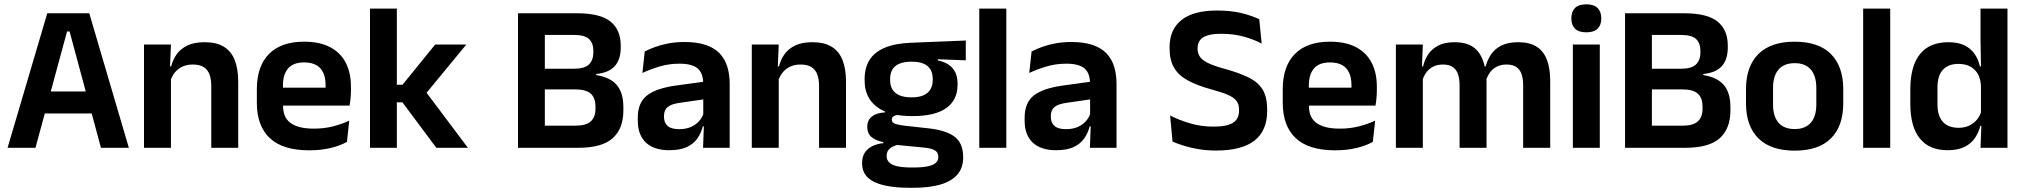

<svg xmlns="http://www.w3.org/2000/svg" viewBox="-20 -702 9611 912"><path d="M16 0 204.5 -639H404L592 0H459.5L310.5 -552.5H298.5L148.5 0ZM159 -163V-267.5H448V-163Z M983.5 0V-294.5Q983.5 -325.5 975.2 -348Q967 -370.5 948 -383Q929 -395.5 896 -395.5Q867 -395.5 845.2 -385Q823.5 -374.5 809.8 -356.8Q796 -339 789 -316.5L769 -386.5H793Q801 -419 819.8 -445Q838.5 -471 870.8 -486.2Q903 -501.5 951.5 -501.5Q1008 -501.5 1043 -480.2Q1078 -459 1094.8 -417Q1111.5 -375 1111.5 -313V0ZM664 0V-490.5H792L787 -371L792 -360.5V0Z M1449 12Q1323 12 1261.5 -46Q1200 -104 1200 -214V-278Q1200 -387 1257.5 -445.5Q1315 -504 1424.5 -504Q1498.5 -504 1548 -478Q1597.5 -452 1622.2 -404.2Q1647 -356.5 1647 -290V-272.5Q1647 -254.5 1645.2 -235.8Q1643.5 -217 1640.5 -200.5H1524.5Q1526 -228 1526.2 -252.8Q1526.5 -277.5 1526.5 -297.5Q1526.5 -332 1515.5 -356.2Q1504.5 -380.5 1482 -393Q1459.5 -405.5 1424.5 -405.5Q1373 -405.5 1348.5 -377Q1324 -348.5 1324 -296V-250.5L1324.5 -236V-197.5Q1324.5 -174.5 1331.8 -155Q1339 -135.5 1356 -121.2Q1373 -107 1401.2 -99Q1429.5 -91 1472 -91Q1518 -91 1559.8 -101.2Q1601.5 -111.5 1639 -129L1628 -28Q1594.5 -9.5 1549.2 1.2Q1504 12 1449 12ZM1268 -200.5V-285.5H1614.5V-200.5Z M2052.5 0 1891.5 -216H1848V-299.5H1892L2047 -490.5H2195L1996 -249V-275L2202.5 0ZM1737.5 0V-661H1865V0Z M2533.5 0V-105H2712.5Q2764.5 -105 2786.5 -125.8Q2808.5 -146.5 2808.5 -185V-197Q2808.5 -236.5 2786.2 -257Q2764 -277.5 2710 -277.5H2532V-375.5H2707Q2756.5 -375.5 2777.5 -396Q2798.5 -416.5 2798.5 -453.5V-460Q2798.5 -497 2778 -516.5Q2757.5 -536 2707 -536H2531V-639H2720.5Q2831.5 -639 2880 -599.5Q2928.5 -560 2928.5 -485V-476.5Q2928.5 -419.5 2900.2 -388Q2872 -356.5 2812 -350.5V-345.5Q2879.5 -334.5 2910.2 -297.5Q2941 -260.5 2941 -193.5V-177Q2941 -91 2890.2 -45.5Q2839.5 0 2727.5 0ZM2440.5 0V-639H2568V0Z M3319.5 0 3324 -120 3320.5 -131V-284.5L3320 -306.5Q3320 -354.5 3293.8 -377Q3267.5 -399.5 3208 -399.5Q3157.5 -399.5 3113.2 -386.2Q3069 -373 3031.5 -355.5L3042.5 -457.5Q3064.5 -469 3092.8 -479.2Q3121 -489.5 3156 -496Q3191 -502.5 3231.5 -502.5Q3291.5 -502.5 3333 -488.2Q3374.5 -474 3399.2 -447.5Q3424 -421 3435 -384.2Q3446 -347.5 3446 -303V0ZM3159 11.5Q3086 11.5 3047.8 -25Q3009.5 -61.5 3009.5 -129V-143Q3009.5 -214.5 3053.5 -248.8Q3097.5 -283 3193 -296L3332 -315L3339.5 -232.5L3211.5 -214Q3169.5 -208.5 3151.8 -194Q3134 -179.5 3134 -151.5V-146.5Q3134 -119 3151.2 -103.8Q3168.5 -88.5 3205.5 -88.5Q3238.5 -88.5 3262 -99Q3285.5 -109.5 3300.8 -126.8Q3316 -144 3322.5 -165.5L3340.5 -102H3318.5Q3310.5 -70.5 3292.8 -44.8Q3275 -19 3243 -3.8Q3211 11.5 3159 11.5Z M3870.5 0V-294.5Q3870.5 -325.5 3862.2 -348Q3854 -370.5 3835 -383Q3816 -395.5 3783 -395.5Q3754 -395.5 3732.2 -385Q3710.5 -374.5 3696.8 -356.8Q3683 -339 3676 -316.5L3656 -386.5H3680Q3688 -419 3706.8 -445Q3725.5 -471 3757.8 -486.2Q3790 -501.5 3838.5 -501.5Q3895 -501.5 3930 -480.2Q3965 -459 3981.8 -417Q3998.5 -375 3998.5 -313V0ZM3551 0V-490.5H3679L3674 -371L3679 -360.5V0Z M4313.5 -150.5Q4202 -150.5 4144.5 -194.8Q4087 -239 4087 -319V-326.5Q4087 -379.5 4110 -416.8Q4133 -454 4182 -475Q4231 -496 4309 -499L4567.5 -509.5V-415.5L4434.5 -420.5V-415Q4466 -408.5 4486.8 -394.2Q4507.5 -380 4518 -357.8Q4528.5 -335.5 4528.5 -304V-299.5Q4528.5 -227 4475 -188.8Q4421.5 -150.5 4313.5 -150.5ZM4307.5 93.5H4321.5Q4360.5 93.5 4386 88.2Q4411.5 83 4424.2 72.2Q4437 61.5 4437 44.5V43Q4437 22 4420.8 12.2Q4404.5 2.5 4368.5 -1L4225 -15L4254.5 -16.5Q4236 -13 4221.8 -6.2Q4207.5 0.5 4199.5 11.5Q4191.5 22.5 4191.5 38.5V39.5Q4191.5 58 4204.5 70.2Q4217.5 82.5 4243.5 88Q4269.5 93.5 4307.5 93.5ZM4300.5 190Q4229.5 190 4179 178.2Q4128.5 166.5 4101.8 141Q4075 115.5 4075 73.5V71.5Q4075 43 4087.5 23.5Q4100 4 4123 -7.5Q4146 -19 4176 -22V-27Q4138 -34.5 4118.8 -51.8Q4099.5 -69 4099.5 -99V-99.5Q4099.5 -120.5 4109 -135Q4118.5 -149.5 4137.2 -158Q4156 -166.5 4183.5 -168V-182.5L4292 -155.5L4257 -156.5Q4234 -156 4225 -150.2Q4216 -144.5 4216 -134V-133.5Q4216 -120.5 4230 -114.8Q4244 -109 4276.5 -105L4394 -92Q4476.5 -82.5 4515.8 -51.5Q4555 -20.5 4555 44V46.5Q4555 96 4527 127.8Q4499 159.5 4446.2 174.8Q4393.5 190 4318.5 190ZM4310 -239.5Q4343.5 -239.5 4365.8 -249Q4388 -258.5 4399.2 -277Q4410.5 -295.5 4410.5 -322V-327.5Q4410.5 -354 4399.5 -372.2Q4388.5 -390.5 4366.5 -399.8Q4344.5 -409 4311 -409H4309.5Q4274 -409 4251.5 -399.2Q4229 -389.5 4218.5 -371.2Q4208 -353 4208 -327.5V-322Q4208 -295.5 4219.2 -277Q4230.5 -258.5 4253.2 -249Q4276 -239.5 4310 -239.5Z M4631.5 0V-661H4760V0Z M5157 0 5161.5 -120 5158 -131V-284.5L5157.5 -306.5Q5157.5 -354.5 5131.2 -377Q5105 -399.5 5045.5 -399.5Q4995 -399.5 4950.8 -386.2Q4906.5 -373 4869 -355.5L4880 -457.5Q4902 -469 4930.2 -479.2Q4958.5 -489.5 4993.5 -496Q5028.5 -502.5 5069 -502.5Q5129 -502.5 5170.5 -488.2Q5212 -474 5236.8 -447.5Q5261.5 -421 5272.5 -384.2Q5283.5 -347.5 5283.5 -303V0ZM4996.5 11.5Q4923.5 11.5 4885.2 -25Q4847 -61.5 4847 -129V-143Q4847 -214.5 4891 -248.8Q4935 -283 5030.5 -296L5169.5 -315L5177 -232.5L5049 -214Q5007 -208.5 4989.2 -194Q4971.5 -179.5 4971.5 -151.5V-146.5Q4971.5 -119 4988.8 -103.8Q5006 -88.5 5043 -88.5Q5076 -88.5 5099.5 -99Q5123 -109.5 5138.2 -126.8Q5153.5 -144 5160 -165.5L5178 -102H5156Q5148 -70.5 5130.2 -44.8Q5112.5 -19 5080.5 -3.8Q5048.5 11.5 4996.5 11.5Z M5756.5 13Q5712 13 5673.2 6.5Q5634.5 0 5603.2 -9.8Q5572 -19.5 5549.5 -29.5L5538 -153.5Q5577 -133 5630.5 -116.8Q5684 -100.5 5744.5 -100.5Q5808.5 -100.5 5837 -119Q5865.5 -137.5 5865.5 -176V-181.5Q5865.5 -206.5 5853.2 -222.8Q5841 -239 5812.5 -251.5Q5784 -264 5735 -277Q5666 -296 5621.8 -320.2Q5577.5 -344.5 5556.5 -380.8Q5535.5 -417 5535.5 -472V-478Q5535.5 -562 5592.2 -607Q5649 -652 5760 -652Q5829 -652 5878.5 -639.5Q5928 -627 5961.5 -610.5L5973 -495Q5935.5 -515 5887.2 -528.2Q5839 -541.5 5782 -541.5Q5739.5 -541.5 5714.8 -533.5Q5690 -525.5 5679.2 -510Q5668.5 -494.5 5668.5 -472.5V-471Q5668.5 -448.5 5679.8 -432Q5691 -415.5 5720 -401.8Q5749 -388 5802.5 -373.5Q5870.5 -354.5 5913.8 -332.5Q5957 -310.5 5978 -275.5Q5999 -240.5 5999 -183V-174Q5999 -81.5 5938.8 -34.2Q5878.5 13 5756.5 13Z M6322 12Q6196 12 6134.5 -46Q6073 -104 6073 -214V-278Q6073 -387 6130.5 -445.5Q6188 -504 6297.5 -504Q6371.5 -504 6421 -478Q6470.5 -452 6495.2 -404.2Q6520 -356.5 6520 -290V-272.5Q6520 -254.5 6518.2 -235.8Q6516.5 -217 6513.5 -200.5H6397.5Q6399 -228 6399.2 -252.8Q6399.5 -277.5 6399.5 -297.5Q6399.5 -332 6388.5 -356.2Q6377.5 -380.5 6355 -393Q6332.5 -405.5 6297.5 -405.5Q6246 -405.5 6221.5 -377Q6197 -348.5 6197 -296V-250.5L6197.5 -236V-197.5Q6197.5 -174.5 6204.8 -155Q6212 -135.5 6229 -121.2Q6246 -107 6274.2 -99Q6302.5 -91 6345 -91Q6391 -91 6432.8 -101.2Q6474.5 -111.5 6512 -129L6501 -28Q6467.5 -9.5 6422.2 1.2Q6377 12 6322 12ZM6141 -200.5V-285.5H6487.5V-200.5Z M7215 0V-298Q7215 -328 7207.5 -349.8Q7200 -371.5 7182.8 -383.5Q7165.5 -395.5 7136 -395.5Q7109 -395.5 7089 -385Q7069 -374.5 7056.5 -356.8Q7044 -339 7038 -316.5L7024 -386.5H7037Q7045 -418 7063 -444.2Q7081 -470.5 7112.2 -486Q7143.5 -501.5 7191.5 -501.5Q7245 -501.5 7278.2 -480.8Q7311.5 -460 7327.5 -418.8Q7343.5 -377.5 7343.5 -316.5V0ZM6610.5 0V-490.5H6738.5L6733.5 -366L6738.5 -360.5V0ZM6913 0V-298Q6913 -328 6905.5 -349.8Q6898 -371.5 6880.8 -383.5Q6863.5 -395.5 6834 -395.5Q6806.5 -395.5 6786.8 -385Q6767 -374.5 6754.2 -356.8Q6741.5 -339 6735.5 -316.5L6715.5 -386.5H6739.5Q6747 -419 6764.8 -445Q6782.5 -471 6813 -486.2Q6843.5 -501.5 6889 -501.5Q6957.5 -501.5 6992.2 -466.5Q7027 -431.5 7036 -364.5Q7038 -354.5 7039.5 -341.2Q7041 -328 7041 -316.5V0Z M7451 0V-490.5H7579V0ZM7515 -548.5Q7478.5 -548.5 7461.2 -565.8Q7444 -583 7444 -613.5V-616Q7444 -646.5 7461.2 -664Q7478.5 -681.5 7515 -681.5Q7551 -681.5 7568.5 -664Q7586 -646.5 7586 -616V-613.5Q7586 -582.5 7568.5 -565.5Q7551 -548.5 7515 -548.5Z M7792 0V-105H7971Q8023 -105 8045 -125.8Q8067 -146.5 8067 -185V-197Q8067 -236.5 8044.8 -257Q8022.5 -277.5 7968.5 -277.5H7790.5V-375.5H7965.5Q8015 -375.5 8036 -396Q8057 -416.5 8057 -453.5V-460Q8057 -497 8036.5 -516.5Q8016 -536 7965.5 -536H7789.5V-639H7979Q8090 -639 8138.5 -599.5Q8187 -560 8187 -485V-476.5Q8187 -419.5 8158.8 -388Q8130.5 -356.5 8070.5 -350.5V-345.5Q8138 -334.5 8168.8 -297.5Q8199.5 -260.5 8199.5 -193.5V-177Q8199.5 -91 8148.8 -45.5Q8098 0 7986 0ZM7699 0V-639H7826.5V0Z M8505 13.5Q8391 13.5 8332.2 -45Q8273.5 -103.5 8273.5 -211.5V-278Q8273.5 -386.5 8332.2 -445.2Q8391 -504 8505 -504Q8618.5 -504 8677 -445.2Q8735.5 -386.5 8735.5 -278V-211.5Q8735.5 -103.5 8677.2 -45Q8619 13.5 8505 13.5ZM8505 -89Q8555 -89 8581.2 -119Q8607.5 -149 8607.5 -205V-284.5Q8607.5 -341.5 8581.2 -371.8Q8555 -402 8505 -402Q8454.5 -402 8428.2 -371.8Q8402 -341.5 8402 -284.5V-205Q8402 -149 8428.2 -119Q8454.5 -89 8505 -89Z M8830 0V-661H8958.5V0Z M9230.5 11.5Q9144 11.5 9099 -44.5Q9054 -100.5 9054 -209.5V-277Q9054 -387.5 9099.5 -444.5Q9145 -501.5 9235 -501.5Q9279 -501.5 9309.2 -487.5Q9339.5 -473.5 9358.2 -447.5Q9377 -421.5 9384.5 -386.5H9422L9389.5 -291.5Q9388.5 -326 9375.2 -349.8Q9362 -373.5 9338.5 -386Q9315 -398.5 9283 -398.5Q9234.5 -398.5 9208.8 -370.5Q9183 -342.5 9183 -287V-206Q9183 -151 9208.8 -123Q9234.5 -95 9284 -95Q9312 -95 9334 -105.5Q9356 -116 9370.8 -134.2Q9385.5 -152.5 9392 -175.5L9422.5 -104H9386.5Q9378.5 -72 9360.5 -45.8Q9342.5 -19.5 9311 -4Q9279.5 11.5 9230.5 11.5ZM9387.5 0 9392 -120 9389.5 -148.5V-349L9390 -369.5L9387.5 -510V-661H9515.5V0Z"/></svg>

Font: Anek Bangla SemiBold
Style: Regular
Weight: 600
Designer: Sulekha Rajkumar (Bangla), Yesha Goshar (Latin)
Foundry: Ek Type
Version: Version 1.003